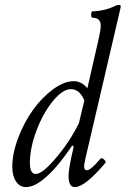

<svg xmlns="http://www.w3.org/2000/svg" viewBox="-20 -745 509 778"><path d="M85 13.2Q60.5 13.2 45.2 -9.5Q29.8 -32.2 29.8 -68.8Q29.8 -123.5 53.7 -186.3Q77.6 -249 113.5 -299.3Q149.4 -349.6 194.6 -382.8Q239.7 -416 278.8 -416Q311 -416 334 -387.2L379.9 -587.9Q388.2 -625 388.2 -640.1Q388.2 -672.9 356 -672.9Q349.6 -672.9 349.6 -686Q349.6 -699.2 356 -699.2Q376.5 -699.2 402.1 -705.3Q427.7 -711.4 446.8 -721.2Q454.6 -725.1 462.9 -725.1Q469.2 -725.1 469.2 -719.2Q469.2 -715.8 466.8 -706.1L326.2 -103Q320.8 -79.1 320.8 -71.8Q320.8 -55.2 332 -55.2Q348.1 -55.2 387.2 -102.1Q392.1 -107.4 401.6 -98.6Q411.1 -89.8 407.2 -85Q323.7 13.2 283.2 13.2Q257.8 13.2 257.8 -32.2Q257.8 -63 278.8 -150.9L272.9 -155.8Q217.8 -73.7 169.7 -30.3Q121.6 13.2 85 13.2ZM125 -40Q151.9 -40 207.8 -106.2Q263.7 -172.4 299.8 -246.1L321.8 -337.9Q302.7 -383.8 267.1 -383.8Q233.9 -383.8 194.3 -335.4Q154.8 -287.1 127.9 -216.1Q101.1 -145 101.1 -85Q101.1 -40 125 -40Z"/></svg>

Font: Junicode SmCond
Style: Italic
Weight: 400
Width: 4
Italic angle: -11°
Designer: Peter S. Baker
Version: Version 2.206